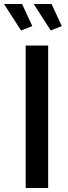

<svg xmlns="http://www.w3.org/2000/svg" viewBox="-48 -937 340 957"><path d="M113 -807 62 -917H-28L57 -785ZM260 -807 209 -917H120L205 -785ZM192 -710H80V0H192Z"/></svg>

Font: RT Raleway SemiBold
Style: Regular
Weight: 400
Designer: Matt McInerney, Pablo Impallari, Rodrigo Fuenzalida — Edited by Milan Moffatt in April 2016
Foundry: Matt McInerney, Pablo Impallari, Rodrigo Fuenzalida — Edited by Milan Moffatt in April 2016
Version: Version 3.001